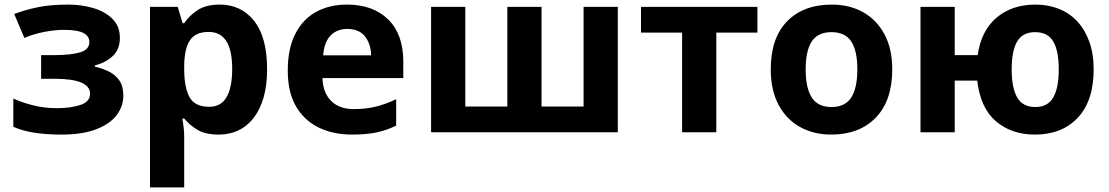

<svg xmlns="http://www.w3.org/2000/svg" viewBox="-20 -576 4827 836"><path d="M277 -556Q336 -556 387.5 -540.5Q439 -525 470.5 -493Q502 -461 502 -411Q502 -362 472 -333Q442 -304 393 -291V-286Q428 -278 456 -263.5Q484 -249 500.5 -224.5Q517 -200 517 -159Q517 -114 488.5 -75.5Q460 -37 400 -13.5Q340 10 248 10Q112 10 38 -24V-147Q72 -131 121.5 -118Q171 -105 227 -105Q288 -105 330 -119Q372 -133 372 -168Q372 -233 217 -233H159V-336H214Q288 -336 328.5 -348Q369 -360 369 -393Q369 -419 343 -432.5Q317 -446 258 -446Q219 -446 172.5 -437Q126 -428 86 -411L42 -515Q89 -533 144.5 -544.5Q200 -556 277 -556Z M633 -546H754L775 -475H782Q804 -508 840.5 -532Q877 -556 937 -556Q1030 -556 1086.5 -485Q1143 -414 1143 -274Q1143 -204 1127.5 -151Q1112 -98 1084 -62Q1056 -26 1017.5 -8Q979 10 933 10Q873 10 838.5 -11.5Q804 -33 782 -60H774Q782 -15 782 20V240H633ZM782 -291V-275Q782 -196 805 -153.5Q828 -111 891 -111Q942 -111 966.5 -153Q991 -195 991 -276Q991 -437 889 -437Q831 -437 807 -400.5Q783 -364 782 -291Z M1491 -556Q1604 -556 1670 -491.5Q1736 -427 1736 -308V-236H1384Q1386 -173 1421.5 -137Q1457 -101 1520 -101Q1572 -101 1615.5 -111.5Q1659 -122 1705 -144V-29Q1664 -9 1620 0.5Q1576 10 1513 10Q1431 10 1368 -20.5Q1305 -51 1269 -112.5Q1233 -174 1233 -269Q1233 -364 1265.5 -428Q1298 -492 1356 -524Q1414 -556 1491 -556ZM1492 -450Q1448 -450 1420 -422Q1392 -394 1387 -335H1596Q1595 -384 1569.5 -417Q1544 -450 1492 -450Z M1857 0V-546H2006V-112H2189V-546H2338V-112H2521V-546H2670V0Z M3278 -546V-434H3099V0H2950V-434H2771V-546Z M3865 -274Q3865 -138 3793.5 -64Q3722 10 3599 10Q3523 10 3463.5 -23Q3404 -56 3370 -119.5Q3336 -183 3336 -274Q3336 -410 3407 -483Q3478 -556 3602 -556Q3679 -556 3738 -523Q3797 -490 3831 -427Q3865 -364 3865 -274ZM3488 -274Q3488 -193 3514.5 -151.5Q3541 -110 3601 -110Q3660 -110 3686.5 -151.5Q3713 -193 3713 -274Q3713 -355 3686.5 -395.5Q3660 -436 3600 -436Q3541 -436 3514.5 -395.5Q3488 -355 3488 -274Z M3988 -546H4137V-336H4237Q4252 -442 4319 -499Q4386 -556 4489 -556Q4544 -556 4590.5 -537.5Q4637 -519 4670.5 -483Q4704 -447 4723 -394.5Q4742 -342 4742 -274Q4742 -137 4673 -63.5Q4604 10 4486 10Q4385 10 4317 -47.5Q4249 -105 4235 -225H4137V0H3988ZM4488 -110Q4542 -110 4566 -151.5Q4590 -193 4590 -274Q4590 -355 4566 -395.5Q4542 -436 4487 -436Q4433 -436 4409 -395.5Q4385 -355 4385 -274Q4385 -193 4409 -151.5Q4433 -110 4488 -110Z"/></svg>

Font: BC Sans
Style: Bold
Weight: 700
Designer: Monotype Design Team
Province of B.C.
Foundry: Monotype Imaging Inc.
Version: Version 2.000;GOOG;noto-source:20170915:90ef993387c0